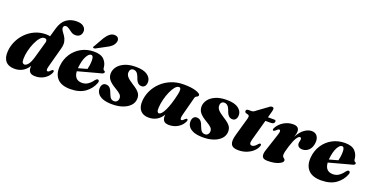

<svg xmlns="http://www.w3.org/2000/svg" viewBox="-28 -1436 4172 2155"><g transform="rotate(20 2058.0 -358.5)"><path d="M563 -86Q542 -43 496.2 -15.2Q450.5 12.5 392.5 12.5Q347 12.5 328.5 -7.5Q310 -27.5 310 -61Q310 -71 311 -82.5Q252 12.5 144.5 12.5Q71.5 12.5 36.5 -30.2Q1.5 -73 8.5 -150.5Q13 -211 39.5 -268.5Q66 -326 111 -372Q156 -418 216.2 -445.2Q276.5 -472.5 348 -472.5Q375 -472.5 396.5 -467.5L425 -567Q449 -652 500.2 -689.5Q551.5 -727 622 -727Q677 -727 704.5 -704.2Q732 -681.5 732 -650Q732 -617.5 712.8 -596.8Q693.5 -576 658.5 -576Q630 -576 607.5 -590.8Q585 -605.5 565.5 -620.5Q546 -635.5 526.5 -635.5Q512.5 -635.5 504.8 -627.2Q497 -619 497 -606Q497 -587.5 511.2 -568.2Q525.5 -549 542.2 -524.5Q559 -500 566.5 -465.5Q574 -431 561 -381.5L497 -144.5Q488.5 -114 491.2 -100.8Q494 -87.5 505.5 -87.5Q519.5 -87.5 540.5 -112Q549 -120 553.8 -121.5Q558.5 -123 563.5 -121Q577.5 -115 563 -86ZM202.5 -127Q202.5 -94.5 211.2 -82.5Q220 -70.5 234 -70.5Q253.5 -70.5 276 -96.8Q298.5 -123 317.5 -189.5L374.5 -390.5Q376 -408 369.8 -417.8Q363.5 -427.5 344.5 -427.5Q318.5 -427.5 293.2 -398Q268 -368.5 247.5 -321.8Q227 -275 214.8 -223.2Q202.5 -171.5 202.5 -127Z M1081 -161Q1053 -85 985.8 -36.2Q918.5 12.5 809 12.5Q702 12.5 652.8 -43.5Q603.5 -99.5 614.5 -199Q623 -277 664 -339.2Q705 -401.5 771.8 -438Q838.5 -474.5 923 -474.5Q1005.5 -474.5 1043.2 -434.5Q1081 -394.5 1084 -338Q1085 -329 1088.5 -322Q1092 -315 1100 -312.5Q1111.5 -308.5 1111.5 -298.5Q1111.5 -291.5 1105.8 -285Q1100 -278.5 1084 -274Q1067.5 -270 1036.8 -261.8Q1006 -253.5 967.2 -243Q928.5 -232.5 888 -221.5Q847.5 -210.5 812.5 -201Q818.5 -98 911 -98Q949 -98 980 -118.5Q1011 -139 1037 -176Q1046.5 -187.5 1053 -191.5Q1059.5 -195.5 1067 -195Q1076 -194.5 1081 -186.2Q1086 -178 1081 -161ZM814 -250.5Q813.5 -244 813 -237.5Q840 -245 867.5 -252.5Q895 -260 917 -266.5Q922.5 -286.5 926.2 -312.8Q930 -339 930.5 -371Q931 -429.5 901.5 -429.5Q874.5 -429.5 849 -382.2Q823.5 -335 814 -250.5ZM966 -649.5Q990.5 -688.5 1018 -709.8Q1045.5 -731 1078 -728.5Q1110.5 -726 1121 -704.2Q1131.5 -682.5 1123 -659.5Q1113 -629.5 1089.8 -609Q1066.5 -588.5 1032 -572L918.5 -511Q911 -508.5 904.2 -508.8Q897.5 -509 894.5 -513Q890.5 -518 893.2 -523.5Q896 -529 901 -535Z M1320.5 -28Q1341.5 -28 1354.5 -42.8Q1367.5 -57.5 1368 -80Q1368 -104.5 1351.2 -122.8Q1334.5 -141 1288 -168Q1230.5 -201.5 1203.8 -234Q1177 -266.5 1178.5 -312Q1180.5 -355 1209 -392Q1237.5 -429 1291 -451.8Q1344.5 -474.5 1421.5 -474.5Q1514.5 -474.5 1559.5 -441.5Q1604.5 -408.5 1605.5 -362.5Q1606 -329 1591.2 -310.2Q1576.5 -291.5 1552 -291.5Q1525.5 -291.5 1506.8 -309.5Q1488 -327.5 1473 -374Q1460.5 -407 1444 -421.5Q1427.5 -436 1404.5 -436Q1385 -436 1373 -422.8Q1361 -409.5 1361 -385Q1360.5 -360.5 1379 -337.2Q1397.5 -314 1454.5 -277.5Q1515 -240.5 1537.2 -210Q1559.5 -179.5 1556 -136.5Q1553 -93 1521.5 -59.5Q1490 -26 1436.2 -6.8Q1382.5 12.5 1311 12.5Q1242 12.5 1199.2 -4Q1156.5 -20.5 1137.2 -47.8Q1118 -75 1118.5 -106.5Q1118.5 -136.5 1132.5 -155.2Q1146.5 -174 1172 -174Q1202.5 -174 1221 -153.5Q1239.5 -133 1254 -89.5Q1267 -54.5 1282.2 -41.2Q1297.5 -28 1320.5 -28Z M2097 -152.5Q2087 -114.5 2090 -101Q2093 -87.5 2103.5 -87.5Q2117.5 -87.5 2138.5 -112Q2147 -120 2151.8 -121.5Q2156.5 -123 2161.5 -121Q2175.5 -115 2161 -86Q2140 -43 2094.2 -15.2Q2048.5 12.5 1990 12.5Q1946.5 12.5 1928.8 -7.2Q1911 -27 1911 -61Q1911 -70.5 1912.5 -83.5Q1885.5 -37 1843.2 -12.2Q1801 12.5 1746 12.5Q1681.5 12.5 1647 -27Q1612.5 -66.5 1618 -142Q1622 -203.5 1649.8 -262.5Q1677.5 -321.5 1726.5 -369Q1775.5 -416.5 1843 -444.5Q1910.5 -472.5 1993.5 -472.5Q2086.5 -472.5 2141.2 -454.2Q2196 -436 2194 -416.5Q2192.5 -404 2184.2 -399.2Q2176 -394.5 2167 -389.5Q2158 -384.5 2154.5 -371.5ZM1816 -135.5Q1813.5 -99 1820.5 -85.5Q1827.5 -72 1838 -72Q1870 -72 1905.2 -146.2Q1940.5 -220.5 1968 -346.5Q1976.5 -386 1973.5 -406.5Q1970.5 -427 1952 -427Q1929 -427 1906 -399Q1883 -371 1863.5 -326.5Q1844 -282 1831.2 -231.2Q1818.5 -180.5 1816 -135.5Z M2405.5 -28Q2426.5 -28 2439.5 -42.8Q2452.5 -57.5 2453 -80Q2453 -104.5 2436.2 -122.8Q2419.5 -141 2373 -168Q2315.5 -201.5 2288.8 -234Q2262 -266.5 2263.5 -312Q2265.5 -355 2294 -392Q2322.5 -429 2376 -451.8Q2429.5 -474.5 2506.5 -474.5Q2599.5 -474.5 2644.5 -441.5Q2689.5 -408.5 2690.5 -362.5Q2691 -329 2676.2 -310.2Q2661.5 -291.5 2637 -291.5Q2610.5 -291.5 2591.8 -309.5Q2573 -327.5 2558 -374Q2545.5 -407 2529 -421.5Q2512.5 -436 2489.5 -436Q2470 -436 2458 -422.8Q2446 -409.5 2446 -385Q2445.5 -360.5 2464 -337.2Q2482.5 -314 2539.5 -277.5Q2600 -240.5 2622.2 -210Q2644.5 -179.5 2641 -136.5Q2638 -93 2606.5 -59.5Q2575 -26 2521.2 -6.8Q2467.5 12.5 2396 12.5Q2327 12.5 2284.2 -4Q2241.5 -20.5 2222.2 -47.8Q2203 -75 2203.5 -106.5Q2203.5 -136.5 2217.5 -155.2Q2231.5 -174 2257 -174Q2287.5 -174 2306 -153.5Q2324.5 -133 2339 -89.5Q2352 -54.5 2367.2 -41.2Q2382.5 -28 2405.5 -28Z M2784.5 -401 2759.5 -408Q2744 -414 2744 -430Q2744 -451.5 2774 -451.5H2809Q2831 -451.5 2854 -472.5L2977 -562Q2991.5 -576 3010 -576Q3031 -576 3031 -555.5Q3031 -550 3029.5 -540.5Q3028 -531 3024.5 -518.5L3005.5 -449.5H3082.5Q3100.5 -449.5 3100.5 -433Q3100.5 -418.5 3089 -410Q3077.5 -401.5 3058 -401.5H2992.5L2924 -154Q2914 -116.5 2920.2 -102.2Q2926.5 -88 2945 -88Q2973 -88 3005 -128Q3017.5 -142 3026.5 -142Q3033 -142 3036.2 -136.2Q3039.5 -130.5 3037 -120Q3027.5 -88 2997.5 -57.5Q2967.5 -27 2921 -7.2Q2874.5 12.5 2816.5 12.5Q2750 12.5 2730.5 -24Q2711 -60.5 2733.5 -138.5L2794.5 -353Q2801 -376.5 2798.8 -386.8Q2796.5 -397 2784.5 -401Z M3111 -329.5Q3098 -335.5 3111.5 -361.5Q3138.5 -411 3189.5 -441.8Q3240.5 -472.5 3300.5 -472.5Q3337.5 -472.5 3354.8 -456.8Q3372 -441 3372 -413.5Q3372 -397.5 3367.8 -380Q3363.5 -362.5 3357 -344.5Q3393.5 -412 3437 -442.2Q3480.5 -472.5 3522 -472.5Q3566 -472.5 3587.8 -441.8Q3609.5 -411 3605 -364.5Q3599.5 -305.5 3567.2 -273.5Q3535 -241.5 3492 -241.5Q3460.5 -241.5 3444.8 -255.8Q3429 -270 3429 -292Q3429 -305.5 3432.8 -318.2Q3436.5 -331 3436.5 -342.5Q3436.5 -363 3420 -363Q3403 -363 3381.5 -329.5Q3360 -296 3335.5 -218.5Q3324 -181 3318 -155.8Q3312 -130.5 3312 -113.5Q3312 -96.5 3320.2 -88Q3328.5 -79.5 3337 -73Q3345.5 -66.5 3345.5 -54Q3345.5 -31 3296.5 -9.2Q3247.5 12.5 3165.5 12.5Q3114 12.5 3102.8 -15.8Q3091.5 -44 3108 -92L3178 -305.5Q3189 -337.5 3186.2 -350.5Q3183.5 -363.5 3173.5 -363.5Q3166 -363.5 3157.5 -358Q3149 -352.5 3134 -337.5Q3120.5 -326 3111 -329.5Z M4078 -161Q4050 -85 3982.8 -36.2Q3915.5 12.5 3806 12.5Q3699 12.5 3649.8 -43.5Q3600.5 -99.5 3611.5 -199Q3620 -277 3661 -339.2Q3702 -401.5 3768.8 -438Q3835.5 -474.5 3920 -474.5Q4002.5 -474.5 4040.2 -434.5Q4078 -394.5 4081 -338Q4082 -329 4085.5 -322Q4089 -315 4097 -312.5Q4108.5 -308.5 4108.5 -298.5Q4108.5 -291.5 4102.8 -285Q4097 -278.5 4081 -274Q4064.5 -270 4033.8 -261.8Q4003 -253.5 3964.2 -243Q3925.5 -232.5 3885 -221.5Q3844.5 -210.5 3809.5 -201Q3815.5 -98 3908 -98Q3946 -98 3977 -118.5Q4008 -139 4034 -176Q4043.5 -187.5 4050 -191.5Q4056.5 -195.5 4064 -195Q4073 -194.5 4078 -186.2Q4083 -178 4078 -161ZM3811 -250.5Q3810.5 -244 3810 -237.5Q3837 -245 3864.5 -252.5Q3892 -260 3914 -266.5Q3919.5 -286.5 3923.2 -312.8Q3927 -339 3927.5 -371Q3928 -429.5 3898.5 -429.5Q3871.5 -429.5 3846 -382.2Q3820.5 -335 3811 -250.5Z"/></g></svg>

Font: Fraunces 72pt S000 Black
Style: Italic
Weight: 900
Italic angle: -16°
Version: Version 1.000; ttfautohint (v1.8.3)